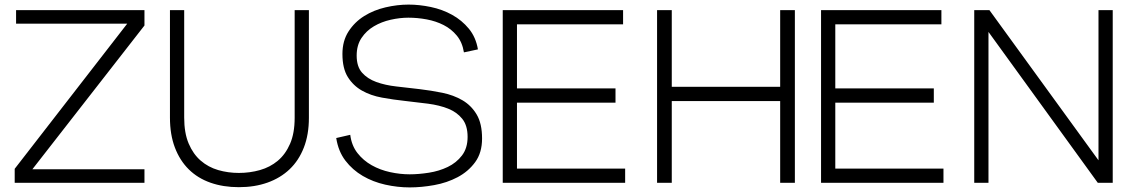

<svg xmlns="http://www.w3.org/2000/svg" viewBox="-20 -796 4905 836"><path d="M534 -693H50V-752H609V-685L121 -59H609V0H44V-61Z M720 -752H782V-284Q782 -217 801.5 -171Q821 -125 854 -96.5Q887 -68 930 -55.5Q973 -43 1020 -43Q1068 -43 1112 -55.5Q1156 -68 1189.5 -96Q1223 -124 1243 -170Q1263 -216 1263 -283V-752H1325V-283Q1325 -210 1303 -153.5Q1281 -97 1241 -59Q1201 -21 1145 -1Q1089 19 1020 19Q952 19 896.5 -0.5Q841 -20 802 -58.5Q763 -97 741.5 -153.5Q720 -210 720 -284Z M1533 -554Q1533 -506 1556.5 -479.5Q1580 -453 1618.5 -439Q1657 -425 1706 -419.5Q1755 -414 1806 -408Q1857 -402 1906 -392Q1955 -382 1993.5 -359.5Q2032 -337 2055.5 -297.5Q2079 -258 2079 -193Q2079 -131 2049 -90Q2019 -49 1972.5 -24.5Q1926 0 1870.5 10Q1815 20 1764 20Q1711 20 1657.5 8Q1604 -4 1559.5 -30Q1515 -56 1484 -96.5Q1453 -137 1444 -195L1505 -209Q1511 -162 1536.5 -129.5Q1562 -97 1598.5 -76.5Q1635 -56 1678.5 -46.5Q1722 -37 1764 -37Q1803 -37 1847.5 -44Q1892 -51 1929.5 -69Q1967 -87 1991.5 -119Q2016 -151 2016 -200Q2016 -250 1992.5 -279Q1969 -308 1931 -323Q1893 -338 1844 -344.5Q1795 -351 1743.5 -356.5Q1692 -362 1643 -371Q1594 -380 1556 -401.5Q1518 -423 1494.5 -460.5Q1471 -498 1471 -561Q1471 -618 1497.5 -659Q1524 -700 1565.5 -726Q1607 -752 1658.5 -764Q1710 -776 1759 -776Q1806 -776 1856 -765.5Q1906 -755 1948.5 -731.5Q1991 -708 2021.5 -671Q2052 -634 2061 -581L2000 -568Q1993 -612 1969 -641Q1945 -670 1911.5 -687Q1878 -704 1838 -711.5Q1798 -719 1758 -719Q1721 -719 1681 -710Q1641 -701 1608 -681.5Q1575 -662 1554 -630.5Q1533 -599 1533 -554Z M2702 -62V0H2169V-752H2693V-690H2231V-411H2660V-349H2231V-62Z M2841 0V-752H2905V-418H3377V-752H3441V0H3377V-356H2905V0Z M4088 -62V0H3555V-752H4079V-690H3617V-411H4046V-349H3617V-62Z M4222 0V-752H4288L4763 -98V-752H4825V0H4760L4284 -657V0Z"/></svg>

Font: Milkman
Style: Regular
Weight: 300
Designer: Giulia Boggio / Martin Desinde
Version: Version 1.000